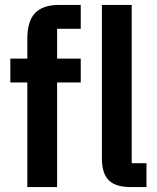

<svg xmlns="http://www.w3.org/2000/svg" viewBox="-20 -760 636 780"><path d="M91 -425H22V-522H91V-603Q91 -674 122.5 -707Q154 -740 220 -740H308V-643H212V-522H308V-425H212V0H91ZM512 0Q449 0 421.5 -28Q394 -56 394 -116V-740H515V-97H575V0Z"/></svg>

Font: IBM Plex Sans Condensed SemiBold
Style: Regular
Weight: 600
Width: 3
Designer: Mike Abbink, Paul van der Laan, Pieter van Rosmalen
Foundry: Bold Monday
Version: Version 1.3